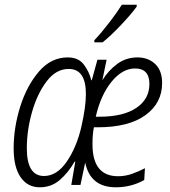

<svg xmlns="http://www.w3.org/2000/svg" viewBox="-20 -786 724 816"><path d="M149 10Q198 10 234 -21Q270 -52 297 -99H300L283 0H322L342 -95Q364 10 472 10Q538 10 593 -21L596 -71Q569 -57 540.5 -47Q512 -37 482 -37Q373 -37 373 -173Q373 -214 379 -245H395Q527 -245 598 -296.5Q669 -348 669 -433Q669 -486 639.5 -514Q610 -542 564 -542Q516 -542 478.5 -514.5Q441 -487 415 -445L433 -532H394L370 -445H368Q359 -482 336 -512Q313 -542 268 -542Q197 -542 145.5 -482Q94 -422 66 -333Q38 -244 38 -155Q38 -76 67.5 -33Q97 10 149 10ZM387 -290Q408 -382 454 -438.5Q500 -495 554 -495Q615 -495 615 -429Q615 -365 559.5 -327.5Q504 -290 403 -290ZM167 -38Q94 -38 94 -156Q94 -232 116 -309.5Q138 -387 178 -440Q218 -493 272 -493Q345 -493 345 -387Q345 -357 340 -322.5Q335 -288 326 -248Q306 -161 264 -99.5Q222 -38 167 -38ZM381 -606H416Q450 -633 494.5 -680Q539 -727 561 -758V-766H498Q478 -734 445.5 -691.5Q413 -649 381 -615Z"/></svg>

Font: Noto Sans Display SemiCondensed Light
Style: Italic
Weight: 300
Width: 4
Italic angle: -12°
Designer: Monotype Design Team
Foundry: Monotype Imaging Inc.
Version: Version 1.900